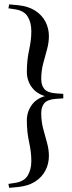

<svg xmlns="http://www.w3.org/2000/svg" viewBox="-20 -756 336 901"><path d="M277 -315.5V-294.5L241 -292Q203 -289 188.2 -272Q173.5 -255 173.5 -224.5Q173.5 -186 182.8 -151.5Q192 -117 200.8 -85.5Q209.5 -54 209.5 -24Q209.5 12 193.5 43.5Q177.5 75 145.5 95.8Q113.5 116.5 65.5 121.5L23 125.5L19.5 107L49 102.5Q92.5 96.5 109.8 68.2Q127 40 127 -0.5Q127 -42.5 116.5 -89.5Q106 -136.5 106 -191.5Q106 -234 131.8 -267Q157.5 -300 209.5 -309.5V-300.5Q157.5 -310.5 131.8 -343.2Q106 -376 106 -418.5Q106 -473.5 116.5 -520.5Q127 -567.5 127 -609.5Q127 -650.5 109.8 -678.5Q92.5 -706.5 49 -712.5L19.5 -717L23 -735.5L65.5 -731.5Q113.5 -726.5 145.5 -705.8Q177.5 -685 193.5 -653.8Q209.5 -622.5 209.5 -586.5Q209.5 -556.5 200.8 -524.8Q192 -493 182.8 -458.5Q173.5 -424 173.5 -385.5Q173.5 -355.5 188.2 -338.2Q203 -321 241 -318Z"/></svg>

Font: Newsreader 60pt Medium
Style: Regular
Weight: 500
Designer: Hugues Gentile
Foundry: Production Type
Version: Version 1.003